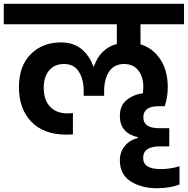

<svg xmlns="http://www.w3.org/2000/svg" viewBox="-41 -760 992 1014"><path d="M-21 -632V-740H931V-632H701V-526Q766 -506 805.5 -447Q845 -388 845 -299Q845 -247 829 -199H796Q716 -199 716 -140Q716 -83 799 -83H853V13H804Q715 13 715 74Q715 133 807 133Q859 133 907 118V214Q859 234 788 234Q705 234 648.5 197.5Q592 161 592 86Q592 42 619 10Q646 -22 688 -31V-35Q592 -57 592 -147Q592 -202 627 -231Q662 -260 714 -268Q716 -288 716 -300Q716 -354 689.5 -388Q663 -422 615 -422Q562 -422 535.5 -382.5Q509 -343 509 -279V-254H401V-279Q401 -342 375 -382Q349 -422 298 -422Q246 -422 218 -387.5Q190 -353 190 -297Q190 -232 223.5 -196.5Q257 -161 317 -161Q324 -161 344 -163V-50Q331 -49 310 -49Q190 -49 124.5 -117Q59 -185 59 -299Q59 -412 121.5 -474Q184 -536 280 -536Q348 -536 390.5 -500Q433 -464 452 -409H455Q488 -504 576 -528V-632Z"/></svg>

Font: SVN-Poppins SemiBold
Style: Regular
Weight: 600
Designer: Ninad Kale (Devanagari), Jonny Pinhorn (Latin)
Foundry: Indian Type Foundry
Version: Version 3.002 2017